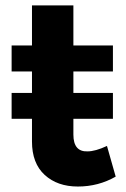

<svg xmlns="http://www.w3.org/2000/svg" viewBox="-20 -682 466 709"><path d="M251 -185.1Q251 -121.1 303.2 -123Q332 -123 375 -143.1L407.2 -29.8Q343.3 6.8 267.6 6.8Q191.9 6.8 145 -36.1Q98.1 -79.1 98.1 -159.2V-243.2H22.9V-338.9H98.1V-418H22.9V-514.2H98.1V-662.1H251V-514.2H397V-418H251V-338.9H397V-243.2H251Z"/></svg>

Font: TruenoSBd
Style: Demi
Weight: 600
Designer: Julieta Ulanovsky
Foundry: Julieta Ulanovsky
Version: Version 3.001b